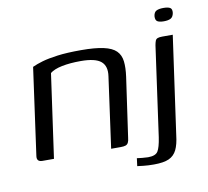

<svg xmlns="http://www.w3.org/2000/svg" viewBox="-70 -586 816 754"><g transform="rotate(-10 338.0 -209.5)"><path d="M56 0Q32 0 36 -24L84 -370Q101 -378 125 -385Q149 -392 186.5 -397Q224 -402 280 -402Q336 -402 370 -394.5Q404 -387 420 -371Q436 -355 439 -329.5Q442 -304 437 -268L403 -30Q402 -19 398.5 -12Q395 -5 388 -2.5Q381 0 368 0H330L369 -282Q375 -322 352.5 -341Q330 -360 272 -360Q229 -360 197 -353.5Q165 -347 149 -334L102 0ZM485 90Q462 90 444 88Q426 86 419 85L423 54Q429 55 443.5 56.5Q458 58 467 58Q497 58 506.5 43Q516 28 522 -12L572 -370Q574 -381 576.5 -387.5Q579 -394 585.5 -396.5Q592 -399 604 -399H646L591 -8Q587 28 576.5 49.5Q566 71 545 80.5Q524 90 485 90ZM621 -457Q604 -457 595.5 -462Q587 -467 588 -483Q590 -499 600 -504Q610 -509 628 -509Q646 -509 654.5 -504Q663 -499 661 -483Q658 -467 648 -462Q638 -457 621 -457Z"/></g></svg>

Font: Genos
Style: Italic
Weight: 400
Italic angle: -8°
Version: Version 1.010